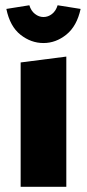

<svg xmlns="http://www.w3.org/2000/svg" viewBox="-20 -720 335 740"><path d="M59.6 -479.3 235.6 -501.9V0H59.6ZM147.6 -554.1Q99.5 -554.1 58.9 -586.2Q18.3 -618.3 4.5 -685.6L93.1 -699.7Q99.8 -677.7 115 -666.1Q130.1 -654.4 147.6 -654.4Q165.4 -654.4 180.4 -666.1Q195.4 -677.7 202.1 -699.7L290.7 -685.6Q276.2 -619.2 235.8 -586.7Q195.4 -554.1 147.6 -554.1Z"/></svg>

Font: Changa
Style: Regular
Weight: 400
Designer: Eduardo Rodriguez Tunni
Foundry: Eduardo Rodriguez Tunni
Version: Version 3.003